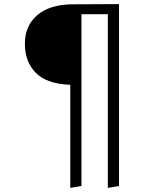

<svg xmlns="http://www.w3.org/2000/svg" viewBox="-20 -705 748 931"><path d="M502.9 -636.2H375V196.8L320.8 206.1V-293.9Q207 -297.9 153.8 -351.6Q100.6 -405.3 100.6 -493.2Q100.6 -581.1 162.1 -632.8Q223.1 -683.6 333 -684.1L557.1 -685.1V196.8L502.9 206.1Z"/></svg>

Font: FiraSans-Light
Style: Regular
Weight: 300
Designer: Carrois Corporate & Edenspiekermann AG
Foundry: Carrois Corporate GbR & Edenspiekermann AG
Version: Version 3.106;PS 003.106;hotconv 1.0.70;makeotf.lib2.5.58329